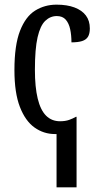

<svg xmlns="http://www.w3.org/2000/svg" viewBox="-20 -566 437 825"><path d="M223 239V10H216Q168 10 128.5 -18Q89 -46 65.5 -106.5Q42 -167 42 -265Q42 -372 66 -433.5Q90 -495 131 -520.5Q172 -546 223 -546Q268 -546 300 -534Q332 -522 349 -499.5Q366 -477 366 -444Q366 -421 358 -408Q350 -395 332.5 -389.5Q315 -384 287 -384Q287 -415 281.5 -440.5Q276 -466 262.5 -481.5Q249 -497 224 -497Q196 -497 174.5 -476.5Q153 -456 141.5 -406Q130 -356 130 -266Q130 -192 142 -142.5Q154 -93 178 -69Q202 -45 238 -45Q261 -45 277.5 -51Q294 -57 306 -64H309V239Z"/></svg>

Font: Noto Serif ExtraCondensed
Style: Regular
Weight: 400
Width: 2
Designer: Monotype Design Team
Foundry: Monotype Imaging Inc.
Version: Version 2.013